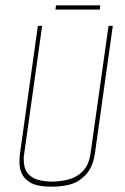

<svg xmlns="http://www.w3.org/2000/svg" viewBox="-20 -688 469 720"><path d="M173 12Q144 12 121 7Q98 2 83 -11Q69 -21 61 -38.5Q53 -56 53 -82Q53 -90 53.5 -97.5Q54 -105 55 -113L122 -591H138L70 -106Q70 -103 69 -101Q69 -95 69 -91Q69 -56 84 -38Q99 -20 123.5 -13.5Q148 -7 175 -7Q206 -7 237 -15Q268 -23 291 -46.5Q314 -70 320 -116L387 -591H403L336 -113Q331 -79 319 -57Q307 -35 289 -21Q268 -2 238 5Q208 12 173 12ZM188 -652 190 -668H356L354 -652Z"/></svg>

Font: Alumni Sans Pinstripe
Style: Italic
Weight: 400
Italic angle: -8°
Designer: Robert E. Leuschke
Foundry: Robert E. Leuschke
Version: Version 1.010; ttfautohint (v1.8.4.7-5d5b)